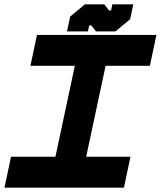

<svg xmlns="http://www.w3.org/2000/svg" viewBox="-30 -860 736 880"><path d="M-9.5 0 20.5 -141.5H224L313 -558.5H109.5L139.5 -700H687L657 -558.5H454L365 -141.5H568L538 0ZM277 -716 291.5 -784 359 -840H448L470 -812H479L485 -840H581L566.5 -772L499 -716H410L388 -744H379L373 -716Z"/></svg>

Font: Tourney Expanded Black
Style: Italic
Weight: 900
Width: 7
Italic angle: -12°
Designer: Tyler Finck
Foundry: Etcetera Type Co
Version: Version 1.010; ttfautohint (v1.8.3)